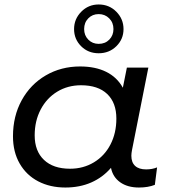

<svg xmlns="http://www.w3.org/2000/svg" viewBox="-20 -832 766 858"><path d="M682 -84 672 -6Q642 6 601 6Q550 6 517 -17.5Q484 -41 476 -82Q439 -39 387.5 -16.5Q336 6 272 6Q204 6 151 -21.5Q98 -49 68 -101Q38 -153 38 -223Q38 -313 77 -384Q116 -455 184.5 -495Q253 -535 338 -535Q406 -535 454.5 -511Q503 -487 529 -440L547 -530H643L570 -162Q567 -147 567 -136Q567 -106 584 -90.5Q601 -75 633 -75Q660 -75 682 -84ZM500 -302Q500 -373 459 -412Q418 -451 342 -451Q283 -451 236 -422.5Q189 -394 162 -343Q135 -292 135 -227Q135 -157 176.5 -117.5Q218 -78 293 -78Q352 -78 399.5 -106.5Q447 -135 473.5 -186Q500 -237 500 -302ZM311 -702Q311 -747 343 -779.5Q375 -812 421 -812Q468 -812 500 -779.5Q532 -747 532 -702Q532 -657 500 -625.5Q468 -594 421 -594Q374 -594 342.5 -625.5Q311 -657 311 -702ZM487 -702Q487 -731 468 -750Q449 -769 421 -769Q393 -769 374.5 -750Q356 -731 356 -702Q356 -674 374.5 -655Q393 -636 421 -636Q450 -636 468.5 -655Q487 -674 487 -702Z"/></svg>

Font: Montserrat Alternates Medium
Style: Italic
Weight: 500
Italic angle: -11.3°
Designer: Julieta Ulanovsky
Foundry: Julieta Ulanovsky
Version: Version 7.200